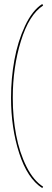

<svg xmlns="http://www.w3.org/2000/svg" viewBox="-20 -756 263 976"><path d="M36.1 -258.8Q36.1 -356.9 53.2 -451.2Q70.3 -545.4 107.2 -624.3Q144 -703.1 194.8 -735.8L199.2 -728Q127.4 -681.2 86.2 -547.1Q44.9 -413.1 44.9 -258.8Q44.9 -159.7 62 -69.8Q79.1 20 114.7 91.1Q150.4 162.1 199.2 192.9L194.8 200.2Q119.1 151.4 77.6 22.7Q36.1 -106 36.1 -258.8Z"/></svg>

Font: Rawengulk
Style: Ultralight
Weight: 200
Version: Version 0.92